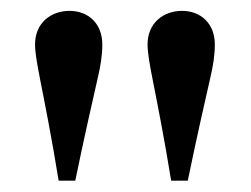

<svg xmlns="http://www.w3.org/2000/svg" viewBox="-20 -782 458 350"><path d="M86.9 -452.6H117.2C133.8 -533.2 149.9 -603.5 157.7 -637.7C163.6 -662.6 166.5 -681.2 166.5 -701.2C166.5 -739.3 140.6 -762.2 106.9 -762.2C71.8 -762.2 43.9 -739.3 43.9 -701.2C43.9 -686 47.4 -667 53.2 -636.7C60.1 -602.1 74.7 -528.8 86.9 -452.6ZM292 -452.6H322.3C338.9 -533.2 355 -603.5 362.8 -637.7C368.7 -662.6 371.6 -681.2 371.6 -701.2C371.6 -739.3 345.7 -762.2 312 -762.2C276.9 -762.2 249 -739.3 249 -701.2C249 -686 252.4 -667 258.3 -636.7C265.1 -602.1 279.8 -528.8 292 -452.6Z"/></svg>

Font: Stoke
Style: Light
Weight: 300
Designer: Nicole Fally
Foundry: Nicole Fally
Version: Version 1.001